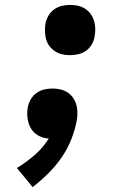

<svg xmlns="http://www.w3.org/2000/svg" viewBox="-20 -558 540 783"><path d="M266 -333Q249 -333 233.5 -336.5Q218 -340 205 -348.5Q192 -357 182.5 -369Q173 -381 168.5 -396Q164 -411 163.5 -427.5Q163 -444 165 -460Q168 -477 177 -493Q186 -509 200.5 -519.5Q215 -530 232 -534Q249 -538 266 -538Q282 -538 298 -534.5Q314 -531 327 -522.5Q340 -514 349 -502Q358 -490 363 -475Q368 -460 368.5 -443.5Q369 -427 366 -411Q364 -394 355 -378Q346 -362 331.5 -351.5Q317 -341 299.5 -337Q282 -333 266 -333ZM113 205 49 127Q87 104 121 74.5Q155 45 179 7Q160 6 142.5 -2Q125 -10 113.5 -24Q102 -38 96.5 -56.5Q91 -75 91 -94Q91 -101 91.5 -107Q92 -113 93 -119Q96 -136 105 -152Q114 -168 128.5 -178.5Q143 -189 160 -193Q177 -197 194 -197Q210 -197 225.5 -193.5Q241 -190 254 -182Q267 -174 276 -162Q285 -150 290 -135.5Q295 -121 295.5 -104.5Q296 -88 294 -72Q287 -32 272 7Q257 46 233 81.5Q209 117 178 148Q147 179 113 205Z"/></svg>

Font: Iosevka Slab Extrabold Oblique
Style: Regular
Weight: 800
Italic angle: -9°
Monospace: yes
Designer: Belleve Invis
Foundry: Belleve Invis
Version: Version 11.1.1; ttfautohint (v1.8.3)